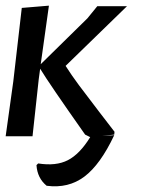

<svg xmlns="http://www.w3.org/2000/svg" viewBox="-23 -482 517 679"><path d="M-3 0 24 -194 54 -454 150 -462 121 -255 286 -417 321 -460H426L209 -249Q230 -216 256 -181Q282 -146 328.5 -85.5Q375 -25 382 -16L381 -6L338 -1L381 -4Q332 100 275.5 142.5Q219 185 142 175Q109 148 106 102L112 96Q175 106 217 84.5Q259 63 296 3L278 -6Q149 -189 119 -239L114 -202L92 0Z"/></svg>

Font: Alegreya Sans Medium
Style: Italic
Weight: 500
Italic angle: -7°
Designer: Juan Pablo del Peral
Foundry: Huerta Tipografica
Version: Version 2.007